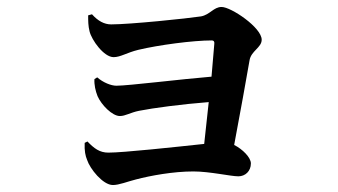

<svg xmlns="http://www.w3.org/2000/svg" viewBox="-20 -544 970 551"><path d="M324 -211C340 -211 354 -221 379 -226C419 -234 502 -245 579 -251L566 -131C482 -122 334 -106 291 -106C266 -106 250 -118 231 -138L223 -134C222 -111 225 -97 230 -85C238 -60 275 -13 304 -13C322 -13 346 -23 370 -29C412 -40 477 -52 535 -52C582 -52 642 -38 664 -38C684 -38 700 -53 700 -75C700 -92 676 -116 652 -128C668 -213 688 -323 696 -370C700 -398 731 -407 731 -430C731 -465 643 -524 616 -524C593 -524 583 -502 557 -497C518 -491 353 -474 299 -474C279 -474 261 -484 244 -503L233 -500C233 -484 233 -470 237 -454C243 -429 278 -380 306 -380C326 -380 344 -393 377 -401C436 -415 534 -428 588 -428C593 -428 596 -425 595 -418L587 -324C501 -317 348 -298 314 -298C299 -298 276 -307 259 -322L251 -317C250 -301 254 -283 260 -268C271 -243 302 -211 324 -211Z"/></svg>

Font: GenRyuMin2 TW B
Style: Regular
Weight: 700
Version: Version 2.100;PS 2.1;hotconv 16.6.51;makeotf.lib2.5.65220 DE